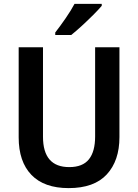

<svg xmlns="http://www.w3.org/2000/svg" viewBox="-20 -957 710 987"><path d="M594 -252Q594 -131 529 -60.5Q464 10 333 10Q207 10 141.5 -58Q76 -126 76 -251V-714H201V-254Q201 -98 336 -98Q405 -98 437 -138Q469 -178 469 -255V-714H594ZM503 -927Q487 -908 459 -880Q431 -852 400.5 -824Q370 -796 346 -777H264V-790Q289 -822 317 -862.5Q345 -903 363 -937H503Z"/></svg>

Font: Noto Sans Hebrew SemiCondensed SemiBold
Style: Regular
Weight: 600
Width: 4
Designer: Monotype Design Team
Foundry: Monotype Imaging Inc.
Version: Version 2.004; ttfautohint (v1.8.4.7-5d5b)